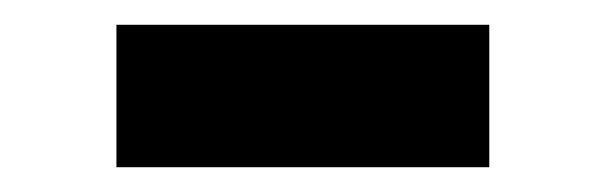

<svg xmlns="http://www.w3.org/2000/svg" viewBox="-20 -762 489 155"><path d="M74 -627V-742H375V-627Z"/></svg>

Font: Georama
Style: Bold
Weight: 700
Designer: Jean-Baptiste Levee
Foundry: Production Type
Version: Version 1.000